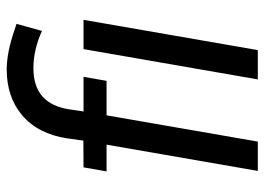

<svg xmlns="http://www.w3.org/2000/svg" viewBox="-130 -672 801 582"><g transform="rotate(-90 271.0 -380.5)"><path d="M133.3 0 212.9 -458.5H317.4L329.6 -528.3H224.6L231 -570.8C241.7 -643.6 283.2 -680.2 355.5 -680.2C356.9 -680.2 357.9 -680.2 359.4 -680.2C395.5 -679.7 432.1 -670.9 468.8 -654.3L490.2 -731.4C444.8 -747.1 402.8 -759.8 356.4 -761.2C355.5 -761.2 354 -761.2 353 -761.2C297.4 -761.2 251.5 -746.1 214.8 -715.8C175.8 -683.1 151.9 -637.2 143.1 -577.6L136.2 -528.8L55.2 -528.3L43 -458.5H124L44.4 0ZM502.4 -528.3H413.6L321.8 0H410.6Z"/></g></svg>

Font: Roboto
Style: Italic
Weight: 400
Italic angle: -12°
Designer: Google
Version: Version 2.137; 2017